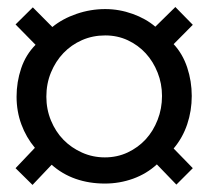

<svg xmlns="http://www.w3.org/2000/svg" viewBox="-20 -625 596 548"><path d="M280.3 -523.9Q244.6 -523.9 214.1 -510.5Q183.6 -497.1 161.1 -473.6Q138.7 -450.2 125.5 -418.2Q112.3 -386.2 112.3 -349.1Q112.3 -313 125.5 -281Q138.7 -249 161.1 -226.1Q183.6 -203.1 214.1 -189.5Q244.6 -175.8 279.3 -175.8Q314.5 -175.8 344.5 -189.9Q374.5 -204.1 396 -227.5Q417.5 -251 429.9 -283Q442.4 -314.9 442.4 -351.1Q442.4 -386.2 429.9 -417.7Q417.5 -449.2 396 -472.7Q374.5 -496.1 345 -510Q315.4 -523.9 280.3 -523.9ZM129.4 -547.9Q158.7 -571.8 198.5 -585.4Q238.3 -599.1 280.3 -599.1Q320.3 -599.1 358.4 -585.4Q396.5 -571.8 423.3 -548.8L480.5 -605L530.3 -554.2L475.6 -499Q501.5 -471.2 514.4 -432.1Q527.3 -393.1 527.3 -351.1Q527.3 -309.1 514.4 -270.5Q501.5 -231.9 475.6 -201.2L530.3 -145L483.4 -98.1L427.7 -155.8Q398.4 -128.9 359.9 -115Q321.3 -101.1 279.3 -101.1Q234.4 -101.1 196 -114.5Q157.7 -127.9 127.4 -154.8L72.8 -97.2L24.4 -145L79.6 -203.1Q54.7 -232.9 41 -270Q27.3 -307.1 27.3 -349.1Q27.3 -391.1 40.5 -430.2Q53.7 -469.2 81.5 -497.1L24.4 -555.2L73.7 -604Z"/></svg>

Font: XB Khoramshahr
Style: Italic
Weight: 400
Italic angle: -12°
Designer: Behnam
Foundry: Irmug
Version: Version 8.005 2009